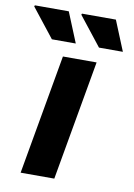

<svg xmlns="http://www.w3.org/2000/svg" viewBox="-130 -777 578 831"><g transform="rotate(10 159.0 -362.0)"><path d="M20 0 113 -527H261L168 0ZM260 -592 160 -719 162 -724H311L365 -592ZM53 -592 -47 -719 -45 -724H104L158 -592Z"/></g></svg>

Font: Archivo SemiExpanded
Style: Bold Italic
Weight: 700
Width: 6
Italic angle: -10°
Designer: Hector Gatti
Foundry: Omnibus-Type
Version: Version 2.001